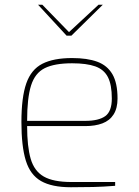

<svg xmlns="http://www.w3.org/2000/svg" viewBox="-20 -781 584 807"><path d="M278 6Q198 6 152.5 -20Q107 -46 88.5 -106Q70 -166 70 -268Q70 -372 90.5 -430.5Q111 -489 158 -513Q205 -537 283 -537Q347 -537 389 -521.5Q431 -506 452.5 -469Q474 -432 474 -367Q474 -326 457.5 -300Q441 -274 410.5 -262.5Q380 -251 338 -251H94Q94 -165 109 -113.5Q124 -62 164 -39Q204 -16 280 -16H464V0Q413 4 371.5 5Q330 6 278 6ZM94 -273H338Q395 -273 422.5 -293Q450 -313 450 -367Q450 -425 433.5 -457Q417 -489 380.5 -502Q344 -515 283 -515Q209 -515 168 -494.5Q127 -474 110.5 -421.5Q94 -369 94 -273ZM260 -631 140 -761H158L270 -646L394 -761H412L280 -631Z"/></svg>

Font: Exo Thin Thin
Style: Regular
Weight: 250
Version: Version 2.000